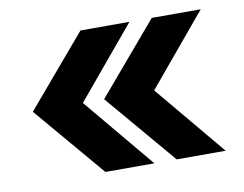

<svg xmlns="http://www.w3.org/2000/svg" viewBox="-58 -609 783 616"><g transform="rotate(-10 333.5 -300.5)"><path d="M238.8 -70.3 43 -300.8 238.8 -531.2H398.3L206 -300.8L398.3 -70.3ZM471 -70.3 275.2 -300.8 471 -531.2H630.6L438.2 -300.8L630.6 -70.3Z"/></g></svg>

Font: GitLab Sans
Style: Regular
Weight: 400
Designer: Rasmus Andersson
Foundry: Modifications by GitLab B.V., manufactured by rsms
Version: Version 4.000;git-c8fb6b7